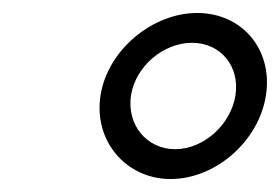

<svg xmlns="http://www.w3.org/2000/svg" viewBox="-20 -776 432 296"><path d="M243 -500C312 -500 379 -558 390 -629C401 -700 353 -756 284 -756C215 -756 146 -699 135 -629C124 -559 174 -500 243 -500ZM276 -710C320 -710 350 -674 343 -629C336 -584 294 -546 250 -546C206 -546 175 -584 182 -629C189 -674 232 -710 276 -710Z"/></svg>

Font: Charger Pro
Style: LitNarObl
Weight: 300
Designer: Jasper
Foundry: Cannot Into Space Fonts
Version: Version 1.09